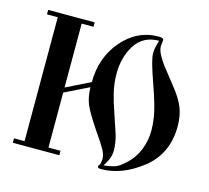

<svg xmlns="http://www.w3.org/2000/svg" viewBox="-96 -753 953 877"><g transform="rotate(15 380.5 -314.5)"><path d="M252 0H32V-21H82V-607H31V-628H251V-607H195V-305L309 -361Q309 -476 378 -558Q449 -641 551 -641Q574 -641 574 -631L571 -602Q571 -582 584 -559Q597 -536 609 -520L671 -441Q710 -393 725 -354.5Q740 -316 740 -267Q740 -137 645 -62Q550 12 452 12Q436 12 436 4V2Q436 -2 440.5 -5Q445 -8 447 -33Q447 -54 435 -76Q429 -87 415.5 -108Q402 -129 381 -159Q340 -220 324 -256Q309 -294 309 -337L195 -281V-21H252ZM459 -7Q488 -11 503.5 -15Q519 -19 531.5 -27.5Q544 -36 563 -54Q595 -84 612 -127Q629 -170 629 -217Q629 -261 619 -305Q609 -349 585 -417Q573 -451 565 -475.5Q557 -500 553 -515Q549 -530 547 -542Q545 -554 545 -563Q545 -574 547.5 -586.5Q550 -599 557 -623Q482 -623 444 -563Q408 -505 408 -428Q408 -380 419 -336.5Q430 -293 443 -257L475 -161Q481 -143 484 -122Q487 -101 487 -87Q487 -65 480.5 -48Q474 -31 459 -7Z"/></g></svg>

Font: Pochaevsk
Style: Regular
Weight: 400
Version: Version 1.210; ttfautohint (v1.8.4.7-5d5b)